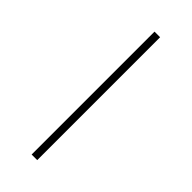

<svg xmlns="http://www.w3.org/2000/svg" viewBox="-218 -692 727 727"><g transform="rotate(45 145.0 -329.0)"><path d="M130 0V-658H160V0Z"/></g></svg>

Font: Ysabeau Office Thin
Style: Regular
Weight: 250
Designer: Christian Thalmann (Catharsis Fonts)
Version: Version 2.001;gftools[0.9.30]; featfreeze: tnum,lnum,ss02